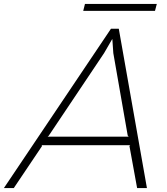

<svg xmlns="http://www.w3.org/2000/svg" viewBox="-74 -956 851 976"><path d="M168 -261.2H580.1L575.2 -267.1L502 -686L497.1 -756.8H496.1L455.1 -686L173.8 -266.1ZM529.8 -810.1 672.9 0H623L584 -213.9L587.9 -217.8H138.2L139.2 -212.9L-3.9 0H-54.2L490.2 -810.1ZM723.1 -936 713.9 -900.9H349.1L357.9 -936Z"/></svg>

Font: Sinkin Sans 200 X Light Italic
Style: Regular
Weight: 200
Italic angle: -112°
Designer: Keith Bates
Foundry: K-Type
Version: Sinkin Sans (version 1.0)  by Keith Bates   •   © 2014   www